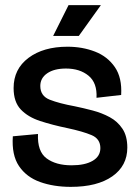

<svg xmlns="http://www.w3.org/2000/svg" viewBox="-20 -715 537 748"><path d="M256 13Q189 13 136 -6Q83 -25 54 -68Q25 -111 30 -184L128 -193Q125 -125 161.5 -98Q198 -71 259 -71Q311 -71 341 -88.5Q371 -106 371 -138Q371 -174 337 -188.5Q303 -203 242 -216Q184 -228 136.5 -243.5Q89 -259 61 -288.5Q33 -318 33 -372Q33 -446 91 -489.5Q149 -533 243 -533Q301 -533 350 -514Q399 -495 427.5 -453.5Q456 -412 452 -345L356 -334Q359 -392 325 -420Q291 -448 237 -448Q191 -448 164 -429.5Q137 -411 137 -380Q137 -341 174 -326.5Q211 -312 271 -301Q305 -294 341 -284.5Q377 -275 407.5 -258.5Q438 -242 457 -213.5Q476 -185 476 -140Q476 -69 417.5 -28Q359 13 256 13ZM287 -575H187L247 -695H373Z"/></svg>

Font: Bricolage Grotesque 96pt Medium
Style: Regular
Weight: 500
Designer: Mathieu Triay
Foundry: Atelier Triay
Version: Version 1.001; ttfautohint (v1.8.4.7-5d5b);gftools[0.9.33.de